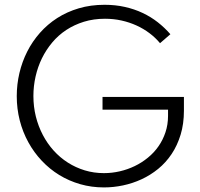

<svg xmlns="http://www.w3.org/2000/svg" viewBox="-20 -784 850 818"><path d="M422.7 14.5Q463.2 14.5 504.1 5.9Q545 -2.7 583 -20.2Q620.9 -37.7 653.9 -64.5Q686.8 -91.4 711.1 -127.7Q735.5 -164.1 749.5 -210.2Q763.6 -256.4 763.6 -312.7V-370.9H416.8V-316.8H695.9V-290.5Q695.9 -253.2 685 -220.5Q674.1 -187.7 655.2 -160.7Q636.4 -133.6 610.2 -112.3Q584.1 -90.9 553.9 -76.4Q523.6 -61.8 490.2 -54.1Q456.8 -46.4 422.7 -46.4Q380 -46.4 341.1 -58.2Q302.3 -70 268.9 -91.4Q235.5 -112.7 208.4 -142.7Q181.4 -172.7 162.3 -209.3Q143.2 -245.9 132.7 -287.7Q122.3 -329.5 122.3 -375Q122.3 -417.3 131.6 -458.2Q140.9 -499.1 158.6 -535.5Q176.4 -571.8 202.5 -603Q228.6 -634.1 262.5 -656.4Q296.4 -678.6 337.7 -691.4Q379.1 -704.1 427.3 -704.1Q464.1 -704.1 497.7 -696.6Q531.4 -689.1 561.4 -675.5Q591.4 -661.8 616.8 -642.7Q642.3 -623.6 661.8 -600L705.9 -638.2Q681.8 -665.9 652.3 -689.1Q622.7 -712.3 587.5 -728.9Q552.3 -745.5 511.8 -754.5Q471.4 -763.6 425.5 -763.6Q366.4 -763.6 315.7 -748.6Q265 -733.6 223.6 -707Q182.3 -680.5 150 -643.9Q117.7 -607.3 95.9 -564.1Q74.1 -520.9 62.7 -472.7Q51.4 -424.5 51.4 -374.5Q51.4 -320.9 64.1 -271.1Q76.8 -221.4 100.7 -178Q124.5 -134.5 158 -99.1Q191.4 -63.6 232.5 -38.4Q273.6 -13.2 321.8 0.7Q370 14.5 422.7 14.5Z"/></svg>

Font: Spartan MB
Style: Regular
Weight: 212
Designer: Matt Bailey, Mirko Velimirovic
Foundry: Matt Bailey
Version: Version 1.005